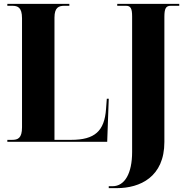

<svg xmlns="http://www.w3.org/2000/svg" viewBox="-20 -734 961 994"><path d="M543 240H585C705 240 831 182 831 1V-647C831 -690 839 -704 864 -704H908V-714H587V-704H632C656 -704 664 -691 664 -649V53C664 163 626 230 563 230H543ZM18 0H535L543 -223H533L529 -170C521 -55 470 -10 349 -10H262V-643C262 -696 285 -704 313 -704H339V-714H18V-704H43C72 -704 94 -696 94 -639V-75C94 -18 72 -10 43 -10H18Z"/></svg>

Font: Noto Serif Display ExtraCondensed Black
Style: Regular
Weight: 900
Width: 2
Designer: Monotype Design Team
Foundry: Monotype Imaging Inc.
Version: Version 2.009